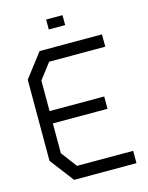

<svg xmlns="http://www.w3.org/2000/svg" viewBox="-126 -929 779 1008"><g transform="rotate(-15 264.0 -425.5)"><path d="M149 0 50 -130V-571L149 -700H488V-633H183L118 -548V-382H415V-315H118V-153L183 -67H488V0ZM225 -851H314V-797H225Z"/></g></svg>

Font: Turret Road Medium
Style: Regular
Weight: 500
Designer: Noponies
Foundry: Noponies
Version: Version 1.001; ttfautohint (v1.8)